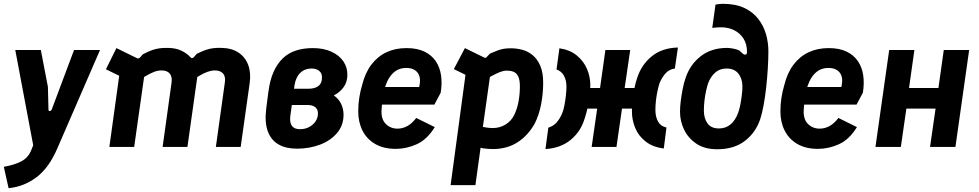

<svg xmlns="http://www.w3.org/2000/svg" viewBox="-38 -770 5132 1006"><path d="M7 216 -18 104Q35 95 72.5 76Q110 57 126 16L136 -9L42 -508H176L213 -315L216 -196Q216 -188 222.5 -188Q229 -188 233 -196L350 -508H486L263 6Q219 109 153.5 158.5Q88 208 7 216Z M535 0 595 -434 644 -345 517 -407 572 -518 678 -466Q688 -461 695 -468L710 -485Q749 -506 777.5 -513Q806 -520 845 -519Q885 -518 913.5 -504Q942 -490 961 -469Q969 -461 978 -471L993 -488Q1019 -501 1039 -508Q1059 -515 1079 -517.5Q1099 -520 1124 -519Q1176 -518 1211.5 -494.5Q1247 -471 1262.5 -429.5Q1278 -388 1270 -333L1223 0H1093L1140 -337Q1145 -369 1130.5 -385Q1116 -401 1088 -401Q1070 -401 1050 -394Q1030 -387 1004 -371.5Q978 -356 939 -329L1000 -397L944 0H814L861 -338Q865 -369 851 -385Q837 -401 809 -401Q789 -401 769.5 -393.5Q750 -386 724.5 -371Q699 -356 660 -332L726 -430L665 0Z M1518 9Q1460 9 1421 -13.5Q1382 -36 1365 -82.5Q1348 -129 1357 -202L1368 -287Q1376 -350 1395.5 -393.5Q1415 -437 1444.5 -465Q1474 -493 1513.5 -505.5Q1553 -518 1601 -518Q1658 -518 1699 -499Q1740 -480 1761.5 -448Q1783 -416 1782 -377Q1782 -341 1762.5 -313.5Q1743 -286 1711 -270Q1736 -253 1749 -226.5Q1762 -200 1762 -169Q1762 -113 1728 -73Q1694 -33 1638.5 -12Q1583 9 1518 9ZM1534 -93Q1572 -93 1600 -117Q1628 -141 1628 -178Q1627 -198 1613 -209Q1599 -220 1572 -220H1475L1488 -305H1578Q1611 -305 1630 -319Q1649 -333 1649 -363Q1650 -386 1634.5 -398.5Q1619 -411 1595 -411Q1559 -411 1535.5 -388.5Q1512 -366 1505 -323L1483 -161Q1479 -128 1491.5 -110.5Q1504 -93 1534 -93Z M2036 10Q1972 10 1928 -15.5Q1884 -41 1861.5 -85.5Q1839 -130 1839 -186Q1839 -224 1844.5 -258.5Q1850 -293 1859 -323Q1875 -388 1907.5 -431Q1940 -474 1986.5 -496Q2033 -518 2092 -518Q2148 -518 2186 -499.5Q2224 -481 2245.5 -449Q2267 -417 2273 -374.5Q2279 -332 2271 -284L2238 -222H1938L1950 -314H2158Q2170 -362 2151 -388Q2132 -414 2090 -414Q2046 -414 2016.5 -382Q1987 -350 1974 -293Q1970 -272 1966.5 -248Q1963 -224 1961 -191Q1959 -145 1983.5 -120.5Q2008 -96 2045 -96Q2071 -96 2095.5 -109Q2120 -122 2143 -152L2240 -104Q2200 -39 2146 -14.5Q2092 10 2036 10Z M2323 200 2401 -378 2340 -408 2398 -518 2498 -469Q2507 -464 2512 -471L2529 -489Q2554 -500 2570.5 -506Q2587 -512 2602.5 -514.5Q2618 -517 2638 -517Q2669 -517 2699 -509Q2729 -501 2753.5 -480.5Q2778 -460 2793 -425Q2808 -390 2808 -336Q2808 -281 2797.5 -225Q2787 -169 2764 -123Q2728 -59 2673 -24Q2618 11 2544 11Q2532 11 2520 10Q2508 9 2492 7L2480 4L2453 200ZM2543 -99Q2580 -99 2610 -117Q2640 -135 2656 -167Q2672 -200 2679 -238.5Q2686 -277 2686 -318Q2686 -352 2677 -370Q2668 -388 2652.5 -394Q2637 -400 2617 -400Q2601 -400 2581.5 -392.5Q2562 -385 2529 -367L2492 -105Q2520 -99 2543 -99Z M3062 0 3091 -201H3028L3040 -309H3106L3134 -508H3264L3235 -309H3299L3287 -201H3221L3192 0ZM2820 11 2835 -101Q2861 -109 2878 -128Q2895 -147 2907 -175Q2914 -191 2919 -216.5Q2924 -242 2927 -269Q2930 -296 2930 -317Q2930 -349 2917 -373Q2904 -397 2878 -406L2893 -517Q2948 -509 2984 -479.5Q3020 -450 3037.5 -409Q3055 -368 3055 -324Q3055 -297 3051 -265.5Q3047 -234 3040.5 -204Q3034 -174 3025 -148Q3005 -81 2952.5 -37.5Q2900 6 2820 11ZM3440 8Q3383 1 3345.5 -28Q3308 -57 3290.5 -99Q3273 -141 3273 -186Q3273 -214 3276.5 -245Q3280 -276 3286 -307Q3292 -338 3301 -363Q3323 -431 3377 -475Q3431 -519 3514 -521L3498 -411Q3469 -407 3450 -386.5Q3431 -366 3418 -335Q3413 -320 3407.5 -295.5Q3402 -271 3399 -244.5Q3396 -218 3396 -194Q3396 -158 3410 -133Q3424 -108 3454 -102Z M3720 12Q3654 12 3611 -17Q3568 -46 3546.5 -90.5Q3525 -135 3525 -184Q3525 -211 3529 -242Q3533 -273 3539 -304Q3545 -335 3554 -361Q3577 -431 3633 -475Q3689 -519 3772 -519Q3784 -519 3803 -515.5Q3822 -512 3835 -506L3856 -487Q3864 -482 3870 -484.5Q3876 -487 3876 -497Q3876 -539 3857.5 -568Q3839 -597 3808 -612Q3777 -627 3741 -627Q3735 -627 3722 -626.5Q3709 -626 3694 -624L3711 -746Q3723 -748 3732 -749Q3741 -750 3749 -750Q3815 -750 3860.5 -729Q3906 -708 3934.5 -671.5Q3963 -635 3975.5 -591Q3988 -547 3988 -501Q3988 -461 3985 -411.5Q3982 -362 3976.5 -312Q3971 -262 3963 -219Q3955 -176 3946 -148Q3923 -77 3866 -32.5Q3809 12 3720 12ZM3729 -97Q3765 -97 3790 -118.5Q3815 -140 3828 -175Q3835 -191 3840 -216.5Q3845 -242 3848.5 -269Q3852 -296 3852 -317Q3852 -357 3831 -384Q3810 -411 3769 -411Q3733 -411 3709 -389.5Q3685 -368 3672 -333Q3667 -318 3661.5 -293.5Q3656 -269 3653 -242Q3650 -215 3650 -191Q3650 -150 3669 -123.5Q3688 -97 3729 -97Z M4248 10Q4184 10 4140 -15.5Q4096 -41 4073.5 -85.5Q4051 -130 4051 -186Q4051 -224 4056.5 -258.5Q4062 -293 4071 -323Q4087 -388 4119.5 -431Q4152 -474 4198.5 -496Q4245 -518 4304 -518Q4360 -518 4398 -499.5Q4436 -481 4457.5 -449Q4479 -417 4485 -374.5Q4491 -332 4483 -284L4450 -222H4150L4162 -314H4370Q4382 -362 4363 -388Q4344 -414 4302 -414Q4258 -414 4228.5 -382Q4199 -350 4186 -293Q4182 -272 4178.5 -248Q4175 -224 4173 -191Q4171 -145 4195.5 -120.5Q4220 -96 4257 -96Q4283 -96 4307.5 -109Q4332 -122 4355 -152L4452 -104Q4412 -39 4358 -14.5Q4304 10 4248 10Z M4549 0 4621 -508H4753L4725 -309H4879L4907 -508H5040L4968 0H4835L4864 -201H4711L4682 0Z"/></svg>

Font: Finlandica SemiBold
Style: Italic
Weight: 600
Italic angle: -8°
Designer: Niklas Ekholm, Juho Hiilivirta, Jaakko Suomalainen
Foundry: Helsinki Type Studio
Version: Version 1.063